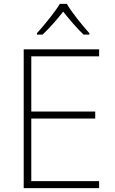

<svg xmlns="http://www.w3.org/2000/svg" viewBox="-20 -968 591 988"><path d="M324 -948H288C263 -906 207 -838 170 -797V-790H199C236 -824 276 -871 305 -908C335 -871 374 -824 410 -790H440V-797C403 -838 348 -906 324 -948ZM490 0V-36H141V-358H470V-394H141V-678H490V-714H102V0Z"/></svg>

Font: Noto Sans Ethiopic ExtraLight
Style: Regular
Weight: 200
Designer: Monotype Design Team
Foundry: Monotype Imaging Inc.
Version: Version 2.102